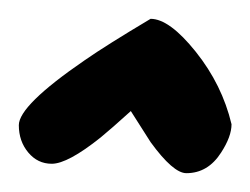

<svg xmlns="http://www.w3.org/2000/svg" viewBox="-25 -932 266 204"><path d="M221 -800Q221 -787 210 -770Q196 -748 173 -748Q159 -748 135 -781Q128 -792 114 -814Q93 -795 82 -786Q47 -758 30 -758Q15 -758 5 -770Q-5 -782 -5 -799Q-5 -820 65 -868Q88 -884 135 -912Q155 -912 183 -877Q211 -842 221 -800Z"/></svg>

Font: Praegefest
Style: Regular
Weight: 600
Designer: Peter Wiegel nach alter Vorlage
Foundry: Peter Wiegel
Version: Version 1.000